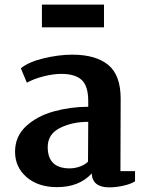

<svg xmlns="http://www.w3.org/2000/svg" viewBox="-20 -795 619 829"><path d="M45 0ZM501 -369 500 -56H563V-12Q544 0 512 7Q480 14 452 14Q379 14 376 -46Q322 13 226 13Q145 13 95 -30Q45 -73 45 -140Q45 -206 92.5 -250Q140 -294 212.5 -314Q285 -334 361 -334V-358Q361 -424 332.5 -450Q304 -476 245 -476Q210 -476 168.5 -465.5Q127 -455 96 -438L70 -500Q104 -528 169.5 -543.5Q235 -559 292 -559Q393 -559 447 -515Q501 -471 501 -369ZM186 -160Q186 -68 281 -68Q302 -68 324 -75.5Q346 -83 360 -97L361 -269Q292 -269 239 -242.5Q186 -216 186 -160ZM429 -775V-677H161V-775Z"/></svg>

Font: Martel ExtraBold
Style: Regular
Weight: 800
Designer: Dan Reynolds
Foundry: Dan Reynolds
Version: Version 1.001; ttfautohint (v1.1) -l 5 -r 5 -G 72 -x 0 -D la